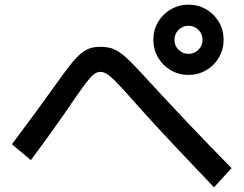

<svg xmlns="http://www.w3.org/2000/svg" viewBox="-20 -810 1040 820"><path d="M785 -490Q744 -490 709.5 -510Q675 -530 655 -564.5Q635 -599 635 -640Q635 -682 655 -716Q675 -750 709.5 -770Q744 -790 785 -790Q827 -790 861 -770Q895 -750 915 -716Q935 -682 935 -640Q935 -599 915 -564.5Q895 -530 860.5 -510Q826 -490 785 -490ZM785 -580Q810 -580 827.5 -597.5Q845 -615 845 -640Q845 -665 827.5 -682.5Q810 -700 785 -700Q760 -700 742.5 -682.5Q725 -665 725 -640Q725 -615 742.5 -597.5Q760 -580 785 -580ZM894 -10Q823 -85 761.5 -149.5Q700 -214 644.5 -274.5Q589 -335 534 -397Q495 -441 472.5 -463.5Q450 -486 436 -494.5Q422 -503 408 -503Q395 -503 382 -493.5Q369 -484 349 -458Q329 -432 293 -380Q258 -328 214.5 -267Q171 -206 112 -126L31 -194Q91 -274 137.5 -337.5Q184 -401 221 -453Q255 -501 279.5 -532Q304 -563 324 -580Q344 -597 363.5 -603.5Q383 -610 408 -610Q432 -610 451.5 -605Q471 -600 491.5 -586Q512 -572 538.5 -545.5Q565 -519 603 -477Q698 -374 786.5 -280.5Q875 -187 969 -92Z"/></svg>

Font: M PLUS 1 Thin Medium
Style: Regular
Weight: 500
Version: Version 1.001